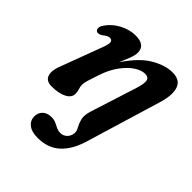

<svg xmlns="http://www.w3.org/2000/svg" viewBox="-199 -604 979 979"><g transform="rotate(45 291.0 -114.5)"><path d="M420.5 85Q397 163 350.8 205.2Q304.5 247.5 231 247.5Q187.5 247.5 164.5 229.2Q141.5 211 141.5 181.5Q141.5 155.5 158.8 138.8Q176 122 207 122Q225.5 122 239.2 128.5Q253 135 266.2 141.5Q279.5 148 295.5 148Q316 148 331 133.5Q346 119 347.5 94.5Q348 80.5 338.2 63.8Q328.5 47 322.2 23Q316 -1 327 -37L407.5 -289.5Q421 -332.5 417.2 -352Q413.5 -371.5 387 -371.5Q361.5 -371.5 331 -351.5Q300.5 -331.5 272 -292.8Q243.5 -254 225 -198Q211 -156.5 205.2 -136.5Q199.5 -116.5 199.5 -104Q199.5 -91 204.2 -77.8Q209 -64.5 209 -48Q209 -21 178.5 -4.8Q148 11.5 95.5 11.5Q55.5 11.5 46 -18.8Q36.5 -49 59 -101.5L134.5 -303.5Q151 -344.5 149 -359.5Q147 -374.5 130.5 -374.5Q116.5 -374.5 93 -355Q73.5 -343.5 62 -350Q53.5 -355 53.2 -366.8Q53 -378.5 62.5 -392.5Q87 -430 129.8 -452.8Q172.5 -475.5 215.5 -475.5Q285.5 -475.5 285.5 -421Q285.5 -402 275.5 -376.5Q265.5 -351 252 -318.5Q308.5 -404.5 368.8 -440Q429 -475.5 482 -475.5Q537 -475.5 551 -434.2Q565 -393 543.5 -322.5Z"/></g></svg>

Font: Fraunces 9pt S050 SemiBold
Style: Italic
Weight: 600
Italic angle: -16°
Version: Version 1.000; ttfautohint (v1.8.3)